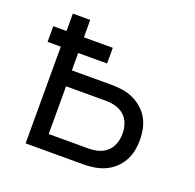

<svg xmlns="http://www.w3.org/2000/svg" viewBox="-100 -634 749 737"><g transform="rotate(20 275.0 -265.0)"><path d="M77 0V-395H23V-459H77V-530H148V-459H266V-395H148V-324H312Q334 -324 356.5 -320.5Q379 -317 399.5 -307.5Q420 -298 437 -283Q454 -268 465 -248.5Q476 -229 480.5 -206.5Q485 -184 485 -162Q485 -139 480.5 -117Q476 -95 465 -75.5Q454 -56 437 -40.5Q420 -25 399.5 -16Q379 -7 356.5 -3.5Q334 0 312 0ZM148 -64H312Q332 -64 351.5 -69.5Q371 -75 386 -89Q401 -103 407.5 -122.5Q414 -142 414 -162Q414 -182 407.5 -201.5Q401 -221 386 -234.5Q371 -248 351.5 -253.5Q332 -259 312 -259H148Z"/></g></svg>

Font: Lode
Style: Regular
Weight: 400
Monospace: yes
Designer: Belleve Invis
Foundry: Belleve Invis
Version: Version 29.2.0; ttfautohint (v1.8.3)